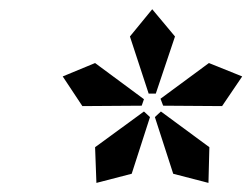

<svg xmlns="http://www.w3.org/2000/svg" viewBox="-20 -738 550 420"><path d="M436 -337.9 358.9 -357.9 318.8 -481.9 332 -494.1 438 -416ZM190.9 -337.9 188 -416 294.9 -494.1 308.1 -481.9 268.1 -357.9ZM290 -506.8 160.2 -505.9 117.2 -570.8 188 -600.1 294.9 -521ZM305.2 -533.2 264.2 -658.2 313 -717.8 362.8 -658.2 320.8 -533.2ZM336.9 -506.8 331.1 -522 437 -600.1 509.8 -570.8 465.8 -505.9Z"/></svg>

Font: Charis
Style: Bold Italic
Weight: 700
Italic angle: -11°
Designer: Walt Agee, Miriam Martin, Annie Olsen, Victor Gaultney, Lorna Priest, Alan Ward, Bob Hallissy, Martin Hosken, Sharon Cor
Foundry: SIL Global
Version: Version 7.000